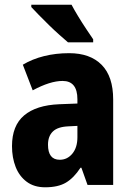

<svg xmlns="http://www.w3.org/2000/svg" viewBox="-20 -786 558 816"><path d="M274 -560Q363 -560 412 -510.5Q461 -461 461 -363V0H352L326 -73H322Q294 -30 260.5 -10Q227 10 172 10Q125 10 93.5 -13.5Q62 -37 46.5 -76.5Q31 -116 31 -165Q31 -252 82.5 -295.5Q134 -339 232 -343L309 -346V-364Q309 -442 246 -442Q193 -442 119 -402L77 -511Q117 -535 167 -547.5Q217 -560 274 -560ZM270 -249Q225 -247 204.5 -227Q184 -207 184 -171Q184 -107 234 -107Q266 -107 287.5 -133Q309 -159 309 -203V-251ZM284 -766Q295 -745 312 -717Q329 -689 347 -662Q365 -635 376 -619V-606H269Q255 -618 233 -637.5Q211 -657 188 -679.5Q165 -702 145 -722.5Q125 -743 113 -756V-766Z"/></svg>

Font: Noto Sans Ethiopic Condensed ExtraBold
Style: Regular
Weight: 800
Width: 3
Designer: Monotype Design Team
Foundry: Monotype Imaging Inc.
Version: Version 2.102; ttfautohint (v1.8.4.7-5d5b)